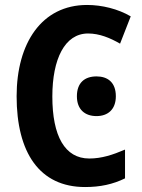

<svg xmlns="http://www.w3.org/2000/svg" viewBox="-20 -744 574 774"><path d="M335 -609C381 -609 424 -591 464 -568L507 -678C456 -708 391 -724 331 -724C148 -724 47 -570 47 -356C47 -129 139 10 323 10C384 10 435 -1 484 -25V-141C435 -120 390 -105 340 -105C241 -105 191 -196 191 -355C191 -506 241 -609 335 -609ZM290 -356C290 -302 323 -276 369 -276C414 -276 447 -302 447 -356C447 -412 414 -436 369 -436C322 -436 290 -411 290 -356Z"/></svg>

Font: Noto Sans Display SemiCondensed
Style: Bold
Weight: 700
Width: 4
Designer: Monotype Design Team
Foundry: Monotype Imaging Inc.
Version: Version 1.900